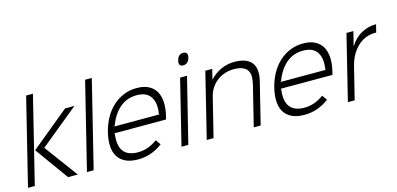

<svg xmlns="http://www.w3.org/2000/svg" viewBox="-74 -1318 3716 1799"><g transform="rotate(-15 1783.5 -418.0)"><path d="M503 0H409L176 -323L548 -629H639L266 -324V-321ZM86 0H20L227 -840H293Z M657 0H592L799 -840H864Z M1442 -310Q1440 -302 1438.5 -296Q1437 -290 1435 -284H931L937 -278Q907 -55 1104 -55Q1155 -55 1202 -72Q1249 -89 1291 -121L1326 -73Q1273 -32 1213 -11Q1153 10 1087 10Q1013 10 964.5 -14Q916 -38 891 -80.5Q866 -123 863.5 -182Q861 -241 878 -310Q896 -383 930 -444Q964 -505 1011.5 -548.5Q1059 -592 1117.5 -616Q1176 -640 1244 -640Q1314 -640 1360.5 -615.5Q1407 -591 1431 -547.5Q1455 -504 1457.5 -443Q1460 -382 1442 -310ZM1389 -346 1384 -353Q1401 -455 1362 -515Q1323 -575 1228 -575Q1130 -575 1061.5 -515Q993 -455 956 -353L948 -346Z M1787 -789Q1780 -762 1763.5 -747Q1747 -732 1723 -732Q1699 -732 1690 -747Q1681 -762 1688 -789Q1695 -816 1711 -831Q1727 -846 1751 -846Q1776 -846 1785 -831Q1794 -816 1787 -789ZM1575 0H1509L1664 -629H1731Z M2377 -405 2277 0H2210L2305 -385Q2315 -426 2316 -460.5Q2317 -495 2302.5 -520.5Q2288 -546 2255.5 -560.5Q2223 -575 2166 -575Q2125 -575 2085 -562.5Q2045 -550 2011 -525.5Q1977 -501 1951 -463.5Q1925 -426 1913 -376L1820 0H1754L1909 -630H1976L1952 -533H1954Q1999 -584 2062 -612Q2125 -640 2191 -640Q2311 -640 2358 -579.5Q2405 -519 2377 -405Z M3056 -310Q3054 -302 3052.5 -296Q3051 -290 3049 -284H2545L2551 -278Q2521 -55 2718 -55Q2769 -55 2816 -72Q2863 -89 2905 -121L2940 -73Q2887 -32 2827 -11Q2767 10 2701 10Q2627 10 2578.5 -14Q2530 -38 2505 -80.5Q2480 -123 2477.5 -182Q2475 -241 2492 -310Q2510 -383 2544 -444Q2578 -505 2625.5 -548.5Q2673 -592 2731.5 -616Q2790 -640 2858 -640Q2928 -640 2974.5 -615.5Q3021 -591 3045 -547.5Q3069 -504 3071.5 -443Q3074 -382 3056 -310ZM3003 -346 2998 -353Q3015 -455 2976 -515Q2937 -575 2842 -575Q2744 -575 2675.5 -515Q2607 -455 2570 -353L2562 -346Z M3548 -561H3531Q3495 -561 3455 -547.5Q3415 -534 3379 -504Q3343 -474 3313 -426.5Q3283 -379 3266 -311L3189 0H3123L3278 -630H3345L3311 -493H3313Q3357 -565 3423.5 -601Q3490 -637 3560 -637H3567Z"/></g></svg>

Font: TypoPRO Sinkin Sans
Style: 300 Light Italic
Weight: 300
Italic angle: -112°
Designer: Keith Bates
Foundry: K-Type
Version: Sinkin Sans (version 1.0)  by Keith Bates   •   © 2014   www